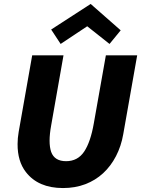

<svg xmlns="http://www.w3.org/2000/svg" viewBox="-20 -940 714 972"><path d="M299 12Q173.5 12 111 -69Q68.5 -123.5 69 -211Q69 -240.5 74.5 -272L143 -660H301.5L239 -305Q231 -261 231 -228Q231 -194.5 239 -171Q256 -124 314.5 -124Q373.5 -124 406 -172.5Q438.5 -221 455 -316L516 -660H674.5L604 -261Q593.5 -200 567.2 -149.5Q541 -99 502 -63Q463 -27 411.8 -7.5Q360.5 12 299 12ZM534.5 -717.5 421.5 -807 287 -717.5 239 -790.5 439 -920 591 -786.5Z"/></svg>

Font: Lucymar Sans
Style: Bold Italic
Weight: 700
Italic angle: -10°
Foundry: The League of Moveable Type (original font) / Main changes by Cristiano Sobral with portions from Mirco Monsees
Version: Version 2.00;August 30, 2020;FontCreator 13.0.0.2681 64-bit